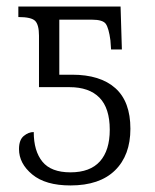

<svg xmlns="http://www.w3.org/2000/svg" viewBox="-20 -556 472 586"><path d="M195 10Q119 10 78.5 -23.5Q38 -57 38 -101Q38 -129 52.5 -141Q67 -153 83 -153Q83 -95 109.5 -62.5Q136 -30 195 -30Q255 -30 285 -63.5Q315 -97 315 -160Q315 -226 283.5 -258Q252 -290 192 -290H99V-447Q99 -480 87.5 -492Q76 -504 36 -504V-536H348L352 -405H319L317 -433Q312 -470 303 -483Q294 -496 260 -496H161V-328H200Q286 -328 332 -287Q378 -246 378 -163Q378 -82 331 -36Q284 10 195 10Z"/></svg>

Font: Noto Serif SemiCondensed Light
Style: Regular
Weight: 300
Width: 4
Designer: Monotype Design Team
Foundry: Monotype Imaging Inc.
Version: Version 2.013